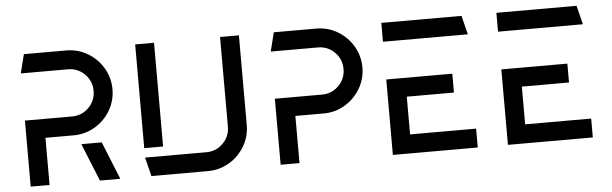

<svg xmlns="http://www.w3.org/2000/svg" viewBox="-46 -857 3232 1014"><g transform="rotate(-5 1570.0 -350.0)"><path d="M555 -475Q555 -414 524.5 -362.5Q494 -311 442.5 -280.5Q391 -250 330 -250H180V0H80V-350H330Q382 -350 418.5 -386.5Q455 -423 455 -475Q455 -527 418.5 -563.5Q382 -600 330 -600H80L105 -700H330Q391 -700 442.5 -669.5Q494 -639 524.5 -587.5Q555 -536 555 -475ZM474 -200 555 0H447L366 -200Z M1145 -225V-700H1245V-225Q1245 -164 1214.5 -112.5Q1184 -61 1132.5 -30.5Q1081 0 1020 0H720L695 -100H1020Q1072 -100 1108.5 -136.5Q1145 -173 1145 -225ZM695 -700H795V-150H695Z M1880 -475Q1880 -414 1849.5 -362.5Q1819 -311 1767.5 -280.5Q1716 -250 1655 -250H1505V0H1405V-350H1655Q1707 -350 1743.5 -386.5Q1780 -423 1780 -475Q1780 -527 1743.5 -563.5Q1707 -600 1655 -600H1405L1430 -700H1655Q1716 -700 1767.5 -669.5Q1819 -639 1849.5 -587.5Q1880 -536 1880 -475Z M2350 -400V-300H2100V-100H2450V0H2000V-400ZM2000 -700H2425L2450 -600H2000Z M2960 -400V-300H2710V-100H3060V0H2610V-400ZM2610 -700H3035L3060 -600H2610Z"/></g></svg>

Font: SB Skate blade
Style: Regular
Weight: 400
Designer: Valerio Brotto (Silverblur_type)
Version: Version 1.003